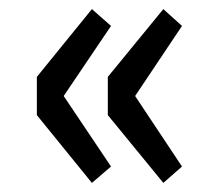

<svg xmlns="http://www.w3.org/2000/svg" viewBox="-20 -463 478 422"><path d="M182 -61 224 -97 120 -252 224 -406 182 -443 61 -294V-210ZM339 -61 380 -97 277 -252 380 -406 339 -443 217 -294V-210Z"/></svg>

Font: Falling Sky
Style: Condensed
Weight: 400
Designer: Paul D. Hunt
Foundry: Adobe Systems Incorporated
Version: Version 1.02